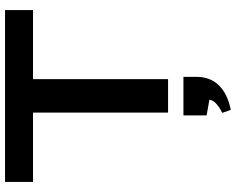

<svg xmlns="http://www.w3.org/2000/svg" viewBox="-107 -580 936 762"><g transform="rotate(-90 361.0 -199.0)"><path d="M20 -647H702V-536H428V0H295V-536H20ZM306 249 294 215Q315 205 330 191.5Q345 178 346 164L284 153V61H437V113Q437 167 403.5 201.5Q370 236 306 249Z"/></g></svg>

Font: Syne Modified
Style: Bold
Weight: 700
Designer: Lucas Descroix
Foundry: Bonjour Monde
Version: Version 2.200